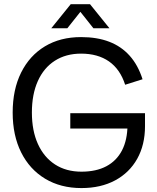

<svg xmlns="http://www.w3.org/2000/svg" viewBox="-20 -902 765 938"><path d="M377.8 16.8Q276.4 16.8 200.6 -28.8Q124.8 -74.5 83.3 -157.5Q41.9 -240.5 41.9 -352Q41.9 -464.5 83.2 -547.5Q124.6 -630.5 199.6 -675.7Q274.6 -720.8 376 -720.8Q454.7 -720.8 513.8 -698Q572.9 -675.3 613.7 -629.5Q654.5 -583.8 676.4 -514.8L591.4 -488Q567.1 -563.7 512.5 -601.9Q457.9 -640 376.1 -640Q302.2 -640 248 -605.3Q193.8 -570.6 164.8 -505.9Q135.8 -441.3 135.8 -352Q135.8 -263.4 165.2 -198.6Q194.6 -133.7 248.9 -98.5Q303.2 -63.3 378 -63.3Q449.9 -63.3 499.8 -89.9Q549.7 -116.5 576 -167.2Q602.2 -217.9 602.9 -290.4L642 -274.1H323.4V-348.9H688.4V-285.6Q688.4 -194.2 650.3 -126.2Q612.2 -58.2 542.3 -20.7Q472.4 16.8 377.8 16.8ZM230.6 -764 325.6 -881.6H419.7L514.7 -764H436.3L352.5 -869.6H392.9L309 -764Z"/></svg>

Font: TikTok Sans Light
Style: Regular
Weight: 300
Version: Version 4.000